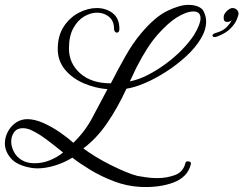

<svg xmlns="http://www.w3.org/2000/svg" viewBox="-22 -653 999 788"><path d="M552 114Q498 111 445.5 91Q393 71 348.5 44Q304 17 275 -6Q241 15 203 26.5Q165 38 132 38Q125 38 119 37.5Q113 37 107 36Q48 26 23 -3Q-2 -32 -2 -64Q-2 -89 10 -112Q22 -135 43 -149.5Q64 -164 90 -164Q121 -164 156.5 -148Q192 -132 224.5 -109.5Q257 -87 279 -67Q327 -113 357.5 -171Q388 -229 419 -287Q369 -291 322 -311Q275 -331 245 -367Q215 -403 215 -452Q215 -507 240 -544.5Q265 -582 302 -601Q339 -620 375 -620Q413 -620 440.5 -599Q468 -578 468 -534Q468 -519 457 -519Q453 -519 449.5 -523.5Q446 -528 446 -535Q446 -567 425.5 -584Q405 -601 376 -601Q350 -601 323.5 -585.5Q297 -570 279 -537.5Q261 -505 261 -454Q261 -393 307 -352Q353 -311 433 -311Q463 -370 493.5 -423.5Q524 -477 556 -515Q614 -584 665 -608.5Q716 -633 751 -633Q776 -633 792 -625.5Q808 -618 813 -608Q824 -586 824 -565Q824 -530 801.5 -493Q779 -456 742 -422Q705 -388 661 -359.5Q617 -331 574 -312.5Q531 -294 497 -289Q460 -209 416.5 -146Q373 -83 320 -44Q341 -28 370.5 -10Q400 8 432 24Q464 40 493 52Q522 64 542 69Q558 72 579.5 75Q601 78 623 78Q662 78 696 65.5Q730 53 739 16Q740 9 750 9Q755 9 759 12Q763 15 761 22Q748 74 690 96Q632 118 552 114ZM511 -319Q547 -326 585 -345.5Q623 -365 659.5 -392Q696 -419 725.5 -449.5Q755 -480 774 -509Q788 -532 794.5 -549Q801 -566 801 -578Q801 -606 772 -606Q743 -606 703 -581Q669 -560 626 -512Q583 -464 538 -376Q525 -349 511 -319ZM120 17Q152 17 182 5Q212 -7 237 -27Q204 -54 171.5 -78.5Q139 -103 112 -116Q101 -122 90.5 -124.5Q80 -127 72 -127Q48 -127 36 -110.5Q24 -94 24 -72Q24 -52 34.5 -31Q45 -10 66.5 3.5Q88 17 120 17ZM860 -501Q850 -501 850 -507Q850 -514 864 -518Q893 -526 908 -541.5Q923 -557 929 -570Q922 -563 910 -563Q896 -563 896 -579Q896 -586 897 -590Q901 -601 912 -610.5Q923 -620 932 -620Q943 -620 950 -613Q957 -606 957 -596Q957 -592 950.5 -574.5Q944 -557 925 -537Q906 -517 869 -503Q863 -501 860 -501Z"/></svg>

Font: Gwendolyn
Style: Bold
Weight: 700
Designer: Robert E. Leuschke
Foundry: Robert E. Leuschke
Version: Version 1.010; ttfautohint (v1.8.3)